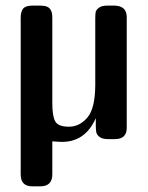

<svg xmlns="http://www.w3.org/2000/svg" viewBox="-20 -492 523 679"><path d="M53.2 125V-429.2Q53.2 -451.2 62 -461.7Q70.8 -472.2 96.2 -472.2H121.1Q137.2 -472.2 146 -468.5Q154.8 -464.8 158.9 -457.5Q163.1 -450.2 164.1 -443.1Q165 -436 165 -422.9V-127Q165 -81.1 175.5 -62.5Q186 -43.9 224.1 -43.9Q261.2 -43.9 289.1 -76.4Q316.9 -108.9 316.9 -193.8V-426.8Q316.9 -441.9 318.4 -449.5Q319.8 -457 329.8 -464.6Q339.8 -472.2 359.9 -472.2H382.8Q427.7 -472.2 428.2 -432.1V-40Q428.2 0 386.2 0H362.8Q342.8 0 333 -7.1Q323.2 -14.2 321 -22.5Q318.8 -30.8 318.8 -45.9V-74.2Q281.7 9.8 199.2 9.8Q189.5 9.8 165 7.8V125Q165 167 122.1 167H94.2Q53.2 167 53.2 125Z"/></svg>

Font: CMU Sans Serif Demi Condensed
Style: DemiCondensed
Weight: 600
Width: 3
Version: Version 0.7.0